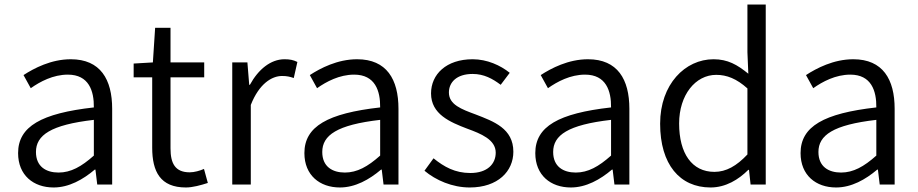

<svg xmlns="http://www.w3.org/2000/svg" viewBox="-20 -816 4058 849"><path d="M217 13C285 13 347 -22 399 -66H402L410 0H476V-335C476 -465 424 -554 293 -554C206 -554 130 -514 84 -484L116 -426C157 -455 215 -486 280 -486C373 -486 396 -414 395 -341C163 -315 60 -257 60 -139C60 -41 128 13 217 13ZM239 -53C184 -53 139 -79 139 -144C139 -218 204 -264 395 -286V-128C340 -79 293 -53 239 -53Z M802 13C832 13 868 3 899 -7L882 -69C864 -61 839 -54 819 -54C754 -54 734 -94 734 -160V-474H883V-540H734V-693H666L656 -540L571 -535V-474H653V-163C653 -57 689 13 802 13Z M1007 0H1089V-352C1126 -446 1182 -480 1227 -480C1249 -480 1261 -477 1279 -471L1295 -542C1277 -551 1261 -554 1238 -554C1177 -554 1122 -509 1085 -441H1082L1074 -540H1007Z M1483 13C1551 13 1613 -22 1665 -66H1668L1676 0H1742V-335C1742 -465 1690 -554 1559 -554C1472 -554 1396 -514 1350 -484L1382 -426C1423 -455 1481 -486 1546 -486C1639 -486 1662 -414 1661 -341C1429 -315 1326 -257 1326 -139C1326 -41 1394 13 1483 13ZM1505 -53C1450 -53 1405 -79 1405 -144C1405 -218 1470 -264 1661 -286V-128C1606 -79 1559 -53 1505 -53Z M2057 13C2182 13 2250 -59 2250 -145C2250 -248 2163 -279 2083 -310C2021 -333 1965 -353 1965 -407C1965 -451 1998 -489 2070 -489C2120 -489 2158 -468 2194 -441L2234 -494C2193 -527 2134 -554 2070 -554C1953 -554 1886 -487 1886 -403C1886 -311 1970 -276 2046 -247C2106 -225 2172 -199 2172 -141C2172 -91 2135 -51 2060 -51C1992 -51 1944 -78 1897 -116L1857 -61C1907 -19 1980 13 2057 13Z M2504 13C2572 13 2634 -22 2686 -66H2689L2697 0H2763V-335C2763 -465 2711 -554 2580 -554C2493 -554 2417 -514 2371 -484L2403 -426C2444 -455 2502 -486 2567 -486C2660 -486 2683 -414 2682 -341C2450 -315 2347 -257 2347 -139C2347 -41 2415 13 2504 13ZM2526 -53C2471 -53 2426 -79 2426 -144C2426 -218 2491 -264 2682 -286V-128C2627 -79 2580 -53 2526 -53Z M3122 13C3189 13 3246 -22 3289 -65H3292L3299 0H3366V-796H3285V-585L3289 -490C3240 -530 3198 -554 3135 -554C3010 -554 2899 -444 2899 -269C2899 -89 2986 13 3122 13ZM3139 -56C3040 -56 2983 -137 2983 -270C2983 -396 3055 -485 3147 -485C3194 -485 3237 -468 3285 -425V-133C3237 -82 3191 -56 3139 -56Z M3677 13C3745 13 3807 -22 3859 -66H3862L3870 0H3936V-335C3936 -465 3884 -554 3753 -554C3666 -554 3590 -514 3544 -484L3576 -426C3617 -455 3675 -486 3740 -486C3833 -486 3856 -414 3855 -341C3623 -315 3520 -257 3520 -139C3520 -41 3588 13 3677 13ZM3699 -53C3644 -53 3599 -79 3599 -144C3599 -218 3664 -264 3855 -286V-128C3800 -79 3753 -53 3699 -53Z"/></svg>

Font: Noto Sans JP DemiLight
Style: Regular
Weight: 350
Designer: Ryoko NISHIZUKA 西塚涼子 (kana, bopomofo & ideographs); Paul D. Hunt (Latin, Greek & Cyrillic); Sandoll Communications 산돌커뮤니
Foundry: Adobe
Version: Version 2.004;hotconv 1.0.118;makeotfexe 2.5.65603